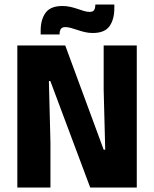

<svg xmlns="http://www.w3.org/2000/svg" viewBox="-20 -844 693 864"><path d="M273.5 -639.5 446.5 -170.5H453.5L446.5 -440.5V-639.5H595.5V0H386L206.5 -479.5H200L207 -203.5V0H58V-639.5ZM397.5 -695.5Q379 -695.5 362 -699.5Q345 -703.5 329.5 -708.8Q314 -714 300 -718Q286 -722 274 -722Q260 -722 254.2 -714.2Q248.5 -706.5 248 -691V-689H163V-707Q163 -755.5 185 -786.2Q207 -817 261 -817Q280 -817 297.2 -813Q314.5 -809 329.5 -803.8Q344.5 -798.5 358 -794.5Q371.5 -790.5 383.5 -790.5Q398 -790.5 403.2 -798.2Q408.5 -806 409 -821.5V-823.5H494.5V-807Q494.5 -757 472.8 -726.2Q451 -695.5 397.5 -695.5Z"/></svg>

Font: Anek Odia
Style: Bold
Weight: 700
Designer: Yesha Goshar & Mahesh Sahu (Odia), Yesha Goshar (Latin)
Foundry: Ek Type
Version: Version 1.003